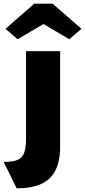

<svg xmlns="http://www.w3.org/2000/svg" viewBox="-62 -812 464 1047"><path d="M-42 71Q7 71 33.5 60Q60 49 70 21Q80 -7 80 -59V-533H266V-15Q266 68 239.5 118.5Q213 169 160.5 192Q108 215 29 215ZM125 -792H225L382 -655L316 -598L175 -681L34 -598L-32 -655Z"/></svg>

Font: Mach ExtraBold
Style: Regular
Weight: 800
Version: Version 1.002